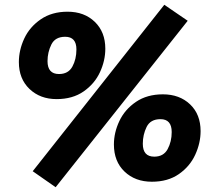

<svg xmlns="http://www.w3.org/2000/svg" viewBox="-20 -742 898 804"><path d="M668 -722 766 -655 213 42 117 -25ZM59 -482Q59 -532 81.5 -580.5Q104 -629 150.5 -661Q197 -693 263 -693Q333 -693 377 -650.5Q421 -608 421 -538Q421 -488 398.5 -439.5Q376 -391 330 -359Q284 -327 217 -327Q148 -327 103.5 -369.5Q59 -412 59 -482ZM300 -535Q300 -588 253 -588Q211 -588 195 -555.5Q179 -523 179 -486Q179 -432 227 -432Q266 -432 283 -463Q300 -494 300 -535ZM457 -137Q457 -187 480 -235.5Q503 -284 549.5 -315.5Q596 -347 662 -347Q732 -347 776 -305Q820 -263 820 -193Q820 -143 797.5 -94Q775 -45 729 -13Q683 19 616 19Q546 19 501.5 -23.5Q457 -66 457 -137ZM699 -189Q699 -243 652 -243Q610 -243 594 -210.5Q578 -178 578 -140Q578 -86 626 -86Q665 -86 682 -117.5Q699 -149 699 -189Z"/></svg>

Font: Trujillo ExtraBold
Style: Italic
Weight: 800
Italic angle: -8°
Designer: Fira Sans original fonts by bBox Type GmbH, Carrois Corporate GbR, & Edenspiekermann AG / Changes by Cristiano Sobral
Foundry: Fira Sans original fonts by bBox Type GmbH, Carrois Corporate GbR, & Edenspiekermann AG / Changes by Cristiano Sobral
Version: Version 4.301;July 28, 2020;FontCreator 13.0.0.2655 64-bit